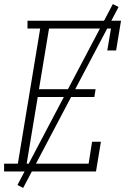

<svg xmlns="http://www.w3.org/2000/svg" viewBox="-27 -836 647 936"><path d="M-7 0V-38H60L169 -697H107V-735H563L539 -590H496L514 -697H212L163 -401H439L433 -363H157L103 -38H405L422 -145H465L441 0ZM86 80 58 66 523 -816 551 -802Z"/></svg>

Font: Iosevka Curly Slab XLtEx
Style: Italic
Weight: 200
Width: 7
Italic angle: -9°
Monospace: yes
Designer: Belleve Invis
Foundry: Belleve Invis
Version: Version 11.1.0; ttfautohint (v1.8.3)